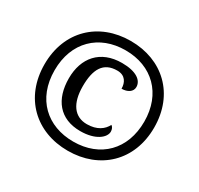

<svg xmlns="http://www.w3.org/2000/svg" viewBox="-154 -914 1154 1114"><g transform="rotate(30 422.5 -357.5)"><path d="M422 10C636 10 790 -134 790 -357C790 -581 636 -725 422 -725C208 -725 55 -580 55 -358C55 -134 209 10 422 10ZM423 -52C249 -52 123 -165 123 -357C123 -546 246 -663 423 -663C601 -663 723 -545 723 -358C723 -172 604 -52 423 -52ZM428 -125C531 -125 584 -172 584 -211C584 -227 577 -241 567 -247C549 -210 509 -179 441 -179C357 -179 311 -244 311 -358C311 -473 347 -537 440 -537C494 -537 513 -498 513 -458C552 -458 583 -477 583 -509C583 -554 537 -589 442 -589C296 -589 218 -494 218 -358C218 -218 289 -125 428 -125Z"/></g></svg>

Font: Noto Serif Hentaigana Bold
Style: Regular
Weight: 700
Designer: Kazuhiro Yamada
Foundry: nipponia
Version: Version 1.000